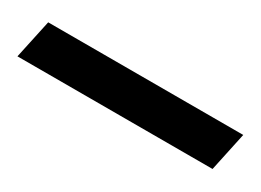

<svg xmlns="http://www.w3.org/2000/svg" viewBox="-29 -22 399 293"><g transform="rotate(30 170.0 124.0)"><path d="M334.5 158.2H-9.3L5.4 89.8H349.1Z"/></g></svg>

Font: Open Sans Hebrew Condensed
Style: Bold Italic
Weight: 700
Width: 3
Italic angle: -12°
Foundry: Ascender Corporation, Yanek Iontef
Version: Version 2.001;PS 002.001;hotconv 1.0.70;makeotf.lib2.5.58329